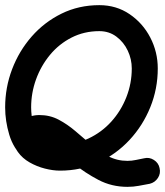

<svg xmlns="http://www.w3.org/2000/svg" viewBox="-36 -613 642 746"><path d="M127 -2Q113 14 92 14.5Q71 15 56 1Q16 -36 0 -89.5Q-16 -143 -16 -196Q-16 -273 11 -344Q38 -415 87 -471Q136 -527 203 -560Q270 -593 350 -593Q416 -593 467.5 -558Q519 -523 548 -467Q577 -411 577 -347Q577 -268 548 -196.5Q519 -125 467.5 -69.5Q416 -14 347 18Q278 50 197 50Q170 50 138.5 42Q107 34 79 18Q51 2 33.5 -22.5Q16 -47 16 -80Q16 -121 48 -143.5Q80 -166 117 -166Q158 -166 192 -148Q226 -130 257 -103.5Q288 -77 319 -50.5Q350 -24 384.5 -6Q419 12 459 12Q476 12 492 8.5Q508 5 524 2Q544 -3 562 8.5Q580 20 584 40Q589 61 577.5 78.5Q566 96 546 101Q524 105 503 109Q482 113 459 113Q398 113 346.5 86Q295 59 249 22Q234 9 211 -11.5Q188 -32 163.5 -48.5Q139 -65 117 -65Q107 -65 109 -64Q111 -63 115 -71Q116 -73 116.5 -77.5Q117 -82 117 -80Q117 -73 133.5 -66.5Q150 -60 169.5 -55.5Q189 -51 197 -51Q257 -51 308 -75Q359 -99 396.5 -140.5Q434 -182 455 -235.5Q476 -289 476 -347Q476 -383 460.5 -416Q445 -449 416.5 -470.5Q388 -492 350 -492Q291 -492 242 -467Q193 -442 158 -399.5Q123 -357 104 -304.5Q85 -252 85 -196Q85 -165 93 -130Q101 -95 124 -73Q140 -59 140.5 -38Q141 -17 127 -2Z"/></svg>

Font: FRB American Cursive Ultra
Style: Bold Italic
Weight: 1000
Italic angle: -25°
Version: Version 2.0;Modular Font Editor K font №1